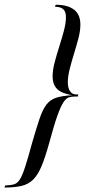

<svg xmlns="http://www.w3.org/2000/svg" viewBox="-93 -651 379 825"><path d="M-73.4 154.8 -71 146Q-46.8 145.2 -32.3 140.7Q-17.7 136.3 -7.3 119.4Q3.2 102.4 15.3 65.3Q27.4 28.2 45.2 -37.9Q63.7 -101.6 77 -141.1Q90.3 -180.6 106.5 -201.6Q122.6 -222.6 148.4 -231Q174.2 -239.5 217.7 -241.9Q188.7 -246.8 170.2 -256Q151.6 -265.3 142.3 -281.9Q133.1 -298.4 133.1 -323.4Q133.1 -350 141.9 -383.5Q150.8 -416.9 162.1 -452.4Q173.4 -487.9 181.9 -520.2Q190.3 -552.4 190.3 -576.6Q190.3 -592.7 185.5 -602.4Q180.6 -612.1 170.2 -616.9Q159.7 -621.8 143.5 -621.8L146 -630.6Q197.6 -630.6 225 -609.7Q252.4 -588.7 252.4 -545.2Q252.4 -518.5 244 -486.3Q235.5 -454 225 -420.2Q214.5 -386.3 206.5 -354.4Q198.4 -322.6 198.4 -296.8Q198.4 -272.6 208.1 -258.9Q217.7 -245.2 233.9 -245.2H243.5L241.1 -236.3H231.5Q215.3 -236.3 203.2 -232.7Q191.1 -229 179.4 -211.3Q167.7 -193.5 153.2 -152.8Q138.7 -112.1 118.5 -37.1Q101.6 24.2 85.9 62.1Q70.2 100 50 120.2Q29.8 140.3 0.4 147.6Q-29 154.8 -73.4 154.8Z"/></svg>

Font: Playfair 144pt Light
Style: Italic
Weight: 300
Italic angle: -15.6°
Designer: Claus Eggers Sørensen
Foundry: Claus Eggers Sørensen
Version: Version 2.001;gftools[0.9.30]